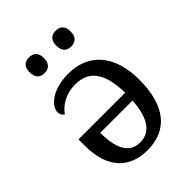

<svg xmlns="http://www.w3.org/2000/svg" viewBox="-217 -851 968 968"><g transform="rotate(-45 267.5 -367.0)"><path d="M356 -632C384 -632 407 -647 407 -688C407 -730 384 -744 356 -744C327 -744 305 -730 305 -688C305 -647 327 -632 356 -632ZM166 -632C194 -632 217 -647 217 -688C217 -730 194 -744 166 -744C137 -744 115 -730 115 -688C115 -647 137 -632 166 -632ZM258 10C400 10 480 -85 480 -272C480 -445 393 -546 248 -546C129 -546 72 -487 72 -447C72 -430 82 -417 91 -413C115 -449 165 -483 234 -483C330 -483 380 -421 383 -275H50V-229C50 -71 129 10 258 10ZM260 -44C180 -44 151 -115 151 -221H381C374 -106 334 -44 260 -44Z"/></g></svg>

Font: Noto Serif
Style: Regular
Weight: 400
Designer: Monotype Design Team
Foundry: Monotype Imaging Inc.
Version: Version 2.015